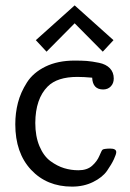

<svg xmlns="http://www.w3.org/2000/svg" viewBox="-20 -692 484 717"><path d="M37.1 -228Q37.1 -270 47.1 -308.6Q57.1 -347.2 80.6 -384Q104 -420.9 149.9 -443.4Q195.8 -465.8 258.8 -465.8Q285.6 -465.8 304.4 -464.4Q323.2 -462.9 349.6 -457.5Q376 -452.1 390.4 -437Q404.8 -421.9 404.8 -398.9Q404.8 -380.9 393.8 -369.4Q382.8 -357.9 365.2 -357.9Q326.2 -357.9 324.2 -401.9Q292 -404.8 269 -404.8Q193.8 -404.8 158.2 -369.1Q112.3 -323.2 111.8 -232.9Q111.8 -183.1 127.4 -146Q143.1 -108.9 168.5 -90.3Q193.8 -71.8 219.5 -64Q245.1 -56.2 272.9 -56.2Q305.2 -56.2 324 -73Q342.8 -89.8 351.3 -110.4Q359.9 -130.9 362.8 -132.8Q366.7 -136.7 391.1 -137.2Q414.1 -137.2 414.1 -124Q414.1 -116.2 405.5 -97.7Q397 -79.1 379.9 -54.4Q362.8 -29.8 327.9 -12.5Q293 4.9 249 4.9Q154.8 4.9 95.9 -58.1Q37.1 -121.1 37.1 -228ZM113.8 -542 258.8 -671.9 403.8 -542 363.8 -499 258.8 -605 153.8 -499Z"/></svg>

Font: CMU Concrete
Style: Roman
Weight: 500
Version: Version 0.7.0